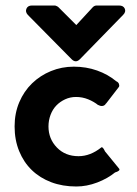

<svg xmlns="http://www.w3.org/2000/svg" viewBox="-20 -667 496 697"><path d="M257 10Q207 10 166 -5.5Q125 -21 95.5 -49.5Q66 -78 49.5 -118.5Q33 -159 33 -208Q33 -256 50 -296Q67 -336 96.5 -364.5Q126 -393 165 -409Q204 -425 248 -425Q293 -425 332.5 -411Q372 -397 402 -372Q409 -369 411.5 -363Q414 -357 412 -352L365 -291V-292Q361 -284 353 -282.5Q345 -281 337 -286V-285Q321 -298 300 -306.5Q279 -315 256 -315Q235 -315 216.5 -306.5Q198 -298 184.5 -284Q171 -270 163.5 -250Q156 -230 156 -208Q156 -163 186.5 -131.5Q217 -100 265 -100Q308 -100 348 -132Q353 -135 361 -118L360 -119L413 -54Q417 -47 398 -41L399 -42Q371 -19 333 -4.5Q295 10 257 10ZM412 -647Q428 -647 433 -635.5Q438 -624 427 -613L270 -452Q255 -437 240 -452L81 -613Q71 -624 76 -635.5Q81 -647 96 -647H179Q181 -647 185.5 -645Q190 -643 192 -641L257 -576L317 -641Q323 -647 331 -647Z"/></svg>

Font: Stadtwerke
Style: Bold
Weight: 700
Designer: Santiago Orozco
Foundry: Typemade
Version: Version 1.003